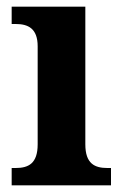

<svg xmlns="http://www.w3.org/2000/svg" viewBox="-20 -556 370 576"><path d="M15 0H313V-52H302C264 -52 236 -65 236 -123V-536H15V-484H27C64 -484 93 -471 93 -417V-123C93 -65 65 -52 27 -52H15Z"/></svg>

Font: Noto Serif Ethiopic SemiCondensed
Style: Bold
Weight: 700
Width: 4
Designer: Monotype Design Team
Foundry: Monotype Imaging Inc.
Version: Version 2.102